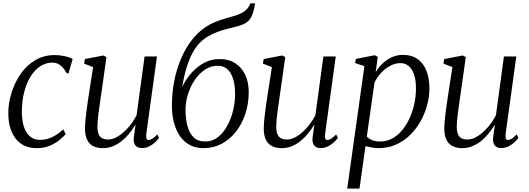

<svg xmlns="http://www.w3.org/2000/svg" viewBox="-20 -882 3186 1156"><path d="M202 10Q119 10 74.5 -47.2Q30 -104.5 30 -200Q30 -260 48.8 -321.8Q67.5 -383.5 103.2 -435.5Q139 -487.5 191.2 -519Q243.5 -550.5 310.5 -550.5Q336.5 -550.5 366.2 -544.5Q396 -538.5 417.5 -527L392 -438.5L380.5 -443.5Q368 -465.5 354.8 -479Q341.5 -492.5 327 -498.8Q312.5 -505 295.5 -505Q255.5 -505 222 -483Q188.5 -461 163.8 -420.8Q139 -380.5 125.2 -326.2Q111.5 -272 111.5 -207Q112 -156 124 -118.8Q136 -81.5 160 -60.8Q184 -40 220 -40Q249 -40 272.5 -47.8Q296 -55.5 317.8 -69.5Q339.5 -83.5 361.5 -103L375.5 -74.5Q361 -57 336 -37.2Q311 -17.5 277.5 -3.8Q244 10 202 10Z M599.5 10Q566.5 10 542.2 -1.8Q518 -13.5 504.8 -40Q491.5 -66.5 491.5 -110.5Q491.5 -126 493.5 -149.2Q495.5 -172.5 498.8 -198.8Q502 -225 505.5 -249.5Q509 -274 511.5 -290.5L540.5 -478L486.5 -499L491 -526.5L603 -548L621 -538L585 -284.5Q582.5 -265.5 579.2 -244Q576 -222.5 573.2 -200.5Q570.5 -178.5 568.5 -158.2Q566.5 -138 566.5 -122Q566.5 -90.5 574.2 -73Q582 -55.5 596.8 -48.8Q611.5 -42 631.5 -42Q660.5 -42 692.2 -62Q724 -82 753 -115.2Q782 -148.5 802.5 -188.5L850.5 -542H925L861 -77Q858.5 -58.5 861.8 -48.8Q865 -39 874.5 -39Q884.5 -39 897.5 -47Q910.5 -55 927 -72.5L938 -52.5Q932.5 -43.5 917.8 -28.8Q903 -14 881.5 -2.2Q860 9.5 834 9.5Q805 9.5 793.5 -8.8Q782 -27 785.5 -52.5Q785.5 -55 786.8 -63.8Q788 -72.5 789.8 -84.8Q791.5 -97 793 -109Q794.5 -121 796 -130L795 -130.5Q778 -102.5 757.2 -77Q736.5 -51.5 711.8 -32Q687 -12.5 659 -1.2Q631 10 599.5 10Z M1516 -862 1512 -840Q1504 -800.5 1491.5 -777.2Q1479 -754 1454.8 -740.8Q1430.5 -727.5 1386 -717.5Q1377 -715.5 1366.8 -713Q1356.5 -710.5 1345 -707.5Q1315.5 -699.5 1287.2 -689.2Q1259 -679 1232.5 -663.2Q1206 -647.5 1182 -623.5Q1159 -600 1139 -563Q1119 -526 1103.2 -474.8Q1087.5 -423.5 1077 -358Q1099.5 -405.5 1133.2 -443.5Q1167 -481.5 1209.5 -504Q1252 -526.5 1302.5 -526.5Q1357 -526.5 1396 -501.5Q1435 -476.5 1456.2 -432Q1477.5 -387.5 1477.5 -327.5Q1477.5 -258 1457.2 -196.8Q1437 -135.5 1400.5 -89Q1364 -42.5 1314.2 -16.2Q1264.5 10 1205.5 10Q1155.5 10 1119.5 -10.8Q1083.5 -31.5 1060.5 -67Q1037.5 -102.5 1026.2 -148.2Q1015 -194 1015 -245Q1015 -321 1028.5 -391.2Q1042 -461.5 1067.2 -522.5Q1092.5 -583.5 1127.8 -631.5Q1163 -679.5 1206.5 -711Q1239.5 -735 1273.5 -748.8Q1307.5 -762.5 1339.8 -771.5Q1372 -780.5 1399.8 -789.2Q1427.5 -798 1448.8 -812Q1470 -826 1482.5 -850.5L1487.5 -862ZM1290.5 -486Q1248.5 -486 1213 -462Q1177.5 -438 1151.5 -398.8Q1125.5 -359.5 1111.2 -312.8Q1097 -266 1097 -220.5Q1097 -170 1107.8 -126.5Q1118.5 -83 1144.5 -56.5Q1170.5 -30 1216.5 -30Q1258 -30 1291.2 -55.8Q1324.5 -81.5 1347.8 -123.8Q1371 -166 1383.2 -216Q1395.5 -266 1395.5 -315Q1395.5 -396 1368.5 -441Q1341.5 -486 1290.5 -486Z M1676 10Q1643 10 1618.8 -1.8Q1594.5 -13.5 1581.2 -40Q1568 -66.5 1568 -110.5Q1568 -126 1570 -149.2Q1572 -172.5 1575.2 -198.8Q1578.5 -225 1582 -249.5Q1585.5 -274 1588 -290.5L1617 -478L1563 -499L1567.5 -526.5L1679.5 -548L1697.5 -538L1661.5 -284.5Q1659 -265.5 1655.8 -244Q1652.5 -222.5 1649.8 -200.5Q1647 -178.5 1645 -158.2Q1643 -138 1643 -122Q1643 -90.5 1650.8 -73Q1658.5 -55.5 1673.2 -48.8Q1688 -42 1708 -42Q1737 -42 1768.8 -62Q1800.5 -82 1829.5 -115.2Q1858.5 -148.5 1879 -188.5L1927 -542H2001.5L1937.5 -77Q1935 -58.5 1938.2 -48.8Q1941.5 -39 1951 -39Q1961 -39 1974 -47Q1987 -55 2003.5 -72.5L2014.5 -52.5Q2009 -43.5 1994.2 -28.8Q1979.5 -14 1958 -2.2Q1936.5 9.5 1910.5 9.5Q1881.5 9.5 1870 -8.8Q1858.5 -27 1862 -52.5Q1862 -55 1863.2 -63.8Q1864.5 -72.5 1866.2 -84.8Q1868 -97 1869.5 -109Q1871 -121 1872.5 -130L1871.5 -130.5Q1854.5 -102.5 1833.8 -77Q1813 -51.5 1788.2 -32Q1763.5 -12.5 1735.5 -1.2Q1707.5 10 1676 10Z M2070.5 253.5 2174 -484 2117.5 -502.5 2123 -527.5 2236.5 -549.5 2254.5 -539.5 2242 -447.5Q2258.5 -476 2283.5 -499.8Q2308.5 -523.5 2339.5 -537.5Q2370.5 -551.5 2405 -551.5Q2460 -551.5 2495.5 -525.5Q2531 -499.5 2548.2 -454Q2565.5 -408.5 2565.5 -348.5Q2565.5 -301 2552.2 -250.8Q2539 -200.5 2513.2 -154Q2487.5 -107.5 2450.5 -70.5Q2413.5 -33.5 2365.2 -11.8Q2317 10 2259 10Q2240 10 2219.5 6.2Q2199 2.5 2180.5 -2L2144.5 253.5ZM2188.5 -59.5Q2202.5 -45 2222.5 -37.5Q2242.5 -30 2267.5 -30Q2310 -30 2344.5 -49.8Q2379 -69.5 2405.2 -102.8Q2431.5 -136 2449.2 -177.5Q2467 -219 2475.8 -263.2Q2484.5 -307.5 2484.5 -349Q2484.5 -398.5 2473.2 -432.5Q2462 -466.5 2441 -484.2Q2420 -502 2390.5 -502Q2358.5 -502 2327.5 -485Q2296.5 -468 2272.2 -441Q2248 -414 2234.5 -383.5Z M2763 10Q2730 10 2705.8 -1.8Q2681.5 -13.5 2668.2 -40Q2655 -66.5 2655 -110.5Q2655 -126 2657 -149.2Q2659 -172.5 2662.2 -198.8Q2665.5 -225 2669 -249.5Q2672.5 -274 2675 -290.5L2704 -478L2650 -499L2654.5 -526.5L2766.5 -548L2784.5 -538L2748.5 -284.5Q2746 -265.5 2742.8 -244Q2739.5 -222.5 2736.8 -200.5Q2734 -178.5 2732 -158.2Q2730 -138 2730 -122Q2730 -90.5 2737.8 -73Q2745.5 -55.5 2760.2 -48.8Q2775 -42 2795 -42Q2824 -42 2855.8 -62Q2887.5 -82 2916.5 -115.2Q2945.5 -148.5 2966 -188.5L3014 -542H3088.5L3024.5 -77Q3022 -58.5 3025.2 -48.8Q3028.5 -39 3038 -39Q3048 -39 3061 -47Q3074 -55 3090.5 -72.5L3101.5 -52.5Q3096 -43.5 3081.2 -28.8Q3066.5 -14 3045 -2.2Q3023.5 9.5 2997.5 9.5Q2968.5 9.5 2957 -8.8Q2945.5 -27 2949 -52.5Q2949 -55 2950.2 -63.8Q2951.5 -72.5 2953.2 -84.8Q2955 -97 2956.5 -109Q2958 -121 2959.5 -130L2958.5 -130.5Q2941.5 -102.5 2920.8 -77Q2900 -51.5 2875.2 -32Q2850.5 -12.5 2822.5 -1.2Q2794.5 10 2763 10Z"/></svg>

Font: Merriweather 60pt Light
Style: Italic
Weight: 300
Italic angle: -7.8°
Version: Version 2.101